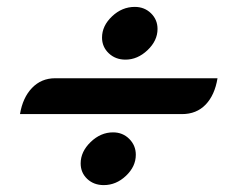

<svg xmlns="http://www.w3.org/2000/svg" viewBox="-20 -571 675 557"><path d="M276 -462Q276 -496 305 -523.5Q334 -551 371 -551Q399 -551 418 -532.5Q437 -514 437 -487Q437 -453 408 -425.5Q379 -398 344 -398Q315 -398 295.5 -416.5Q276 -435 276 -462ZM140 -344H611Q603 -295 576.5 -267.5Q550 -240 508 -240H38Q46 -288 73 -316Q100 -344 140 -344ZM214 -97Q214 -131 243 -159Q272 -187 308 -187Q336 -187 355 -168Q374 -149 374 -122Q374 -88 345.5 -61Q317 -34 281 -34Q252 -34 233 -52Q214 -70 214 -97Z"/></svg>

Font: K2D SemiBold
Style: Italic
Weight: 600
Italic angle: -10°
Designer: Katatrad Aksorn Co.,Ltd.
Foundry: Cadson Demak Co.,Ltd.
Version: Version 1.000; ttfautohint (v1.6)